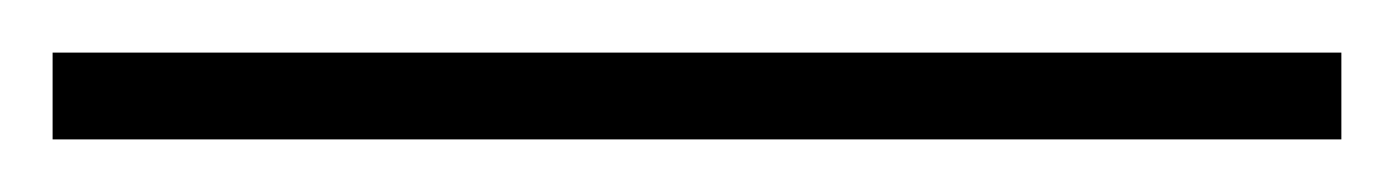

<svg xmlns="http://www.w3.org/2000/svg" viewBox="-25 46 530 73"><path d="M-5 99V66H485V99Z"/></svg>

Font: REM Medium Thin
Style: Regular
Weight: 250
Version: Version 1.005;gftools[0.9.28]